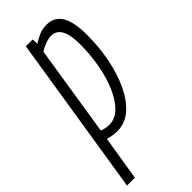

<svg xmlns="http://www.w3.org/2000/svg" viewBox="-269 -591 848 848"><g transform="rotate(-45 154.5 -167.0)"><path d="M-28 210 91 -541H134L135 -513Q155 -526 176 -535Q197 -544 223 -544Q271 -544 294.5 -505Q318 -466 318 -385Q318 -309 304 -238.5Q290 -168 263.5 -112Q237 -56 199 -23Q161 10 113 10Q96 10 81.5 7.5Q67 5 55 1L21 210ZM108 -35Q144 -35 173.5 -64.5Q203 -94 224 -143Q245 -192 256 -253Q267 -314 267 -378Q267 -495 203 -495Q186 -495 165.5 -487.5Q145 -480 129 -469L62 -44Q82 -35 108 -35Z"/></g></svg>

Font: Georama Condensed Light
Style: Italic
Weight: 300
Width: 3
Italic angle: -9°
Designer: Jean-Baptiste Levee
Foundry: Production Type
Version: Version 1.000